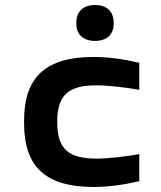

<svg xmlns="http://www.w3.org/2000/svg" viewBox="-20 -736 640 765"><path d="M76 -256V-244C76 -67 167 9 353 9C410 9 470 1 535 -14V-122C487 -113 410 -104 365 -104C256 -104 208 -140 208 -248V-252C208 -360 256 -396 365 -396C410 -396 487 -387 535 -378V-486C470 -501 409 -509 353 -509C167 -509 76 -433 76 -256ZM284 -642C284 -600 310 -573 359 -573C407 -573 433 -600 433 -642V-645C433 -689 407 -716 359 -716C310 -716 284 -689 284 -645Z"/></svg>

Font: LT Wave Mono Bold
Style: Regular
Weight: 700
Designer: Daniel Lyons
Version: Version 2.5 (Glyphs App)